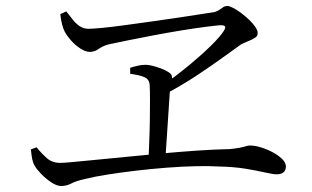

<svg xmlns="http://www.w3.org/2000/svg" viewBox="-20 -672 1040 640"><path d="M529 -392Q571 -422 611.5 -455.5Q652 -489 683 -519.5Q714 -550 726 -569Q733 -580 730 -584Q727 -588 715 -588Q701 -587 665.5 -582.5Q630 -578 584 -570.5Q538 -563 491 -554Q444 -545 404 -537Q364 -529 342 -524Q323 -519 309 -509Q295 -499 280 -499Q265 -499 247.5 -510.5Q230 -522 216.5 -537.5Q203 -553 196 -566Q191 -575 187 -590.5Q183 -606 181 -625L201 -634Q211 -622 221 -608.5Q231 -595 244.5 -585.5Q258 -576 275 -576Q288 -576 320 -579Q352 -582 395.5 -588Q439 -594 486 -600.5Q533 -607 576 -613.5Q619 -620 651 -625Q683 -630 696 -632Q705 -635 711.5 -639.5Q718 -644 724 -648Q730 -652 738 -652Q745 -652 757.5 -645.5Q770 -639 784 -628.5Q798 -618 811 -605.5Q824 -593 831.5 -581.5Q839 -570 839 -562Q839 -553 832.5 -548Q826 -543 817 -539Q808 -535 798.5 -531Q789 -527 782 -523Q761 -508 723 -480.5Q685 -453 636 -420.5Q587 -388 532 -359ZM184 -52Q169 -52 150.5 -64.5Q132 -77 117 -92.5Q102 -108 96 -119Q90 -129 87.5 -141Q85 -153 83 -174L102 -181Q118 -161 136 -145Q154 -129 181 -129Q192 -129 223.5 -132Q255 -135 302 -139.5Q349 -144 404.5 -149.5Q460 -155 519.5 -160.5Q579 -166 637 -170Q695 -174 745 -175Q766 -177 779 -179.5Q792 -182 799.5 -184.5Q807 -187 813 -187Q829 -187 849 -181Q869 -175 888 -165Q907 -155 920 -142.5Q933 -130 933 -117Q933 -104 925 -97.5Q917 -91 903 -91Q890 -91 864 -97Q838 -103 799 -109.5Q760 -116 709 -117Q677 -119 632 -118Q587 -117 535 -113Q483 -109 432.5 -103Q382 -97 337.5 -90Q293 -83 262 -75Q234 -69 218 -60.5Q202 -52 184 -52ZM475 -137Q476 -166 477.5 -201Q479 -236 479.5 -271.5Q480 -307 480 -337.5Q480 -368 479 -388Q478 -408 461 -415Q444 -422 414 -426V-446Q426 -450 439.5 -453Q453 -456 465 -456Q475 -456 489 -452.5Q503 -449 517.5 -443.5Q532 -438 542.5 -431Q553 -424 553 -417Q555 -409 553.5 -402Q552 -395 550 -387Q548 -379 546 -365Q545 -343 542 -304Q539 -265 536.5 -221Q534 -177 531 -138Z"/></svg>

Font: Noto Serif TC
Style: Regular
Weight: 400
Designer: Ryoko NISHIZUKA  (kana & ideographs); Frank Grießhammer (Latin, Greek & Cyrillic); Wenlong ZHANG  (bopomofo); Sandoll Co
Foundry: Adobe
Version: Version 2.003-H1;hotconv 1.1.1;makeotfexe 2.6.0